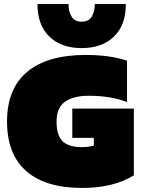

<svg xmlns="http://www.w3.org/2000/svg" viewBox="-20 -928 703 958"><path d="M387.2 -688Q285.6 -688 226.3 -745.4Q167 -802.7 167 -908.2H321.8Q321.8 -870.1 337.2 -845Q352.5 -819.8 387.2 -819.8Q422.4 -819.8 437.7 -844.7Q453.1 -869.6 453.1 -908.2H607.9Q607.9 -802.7 548.6 -745.4Q489.3 -688 387.2 -688ZM390.1 9.8Q207 9.8 111.1 -74.2Q15.1 -158.2 15.1 -321.8Q15.1 -485.4 115.7 -569.6Q216.3 -653.8 407.2 -653.8Q529.8 -653.8 613.8 -625V-418.9Q532.7 -450.2 422.9 -450.2Q346.7 -450.2 304.4 -420.4Q262.2 -390.6 262.2 -321.8Q262.2 -251.5 293 -222.7Q323.7 -193.8 388.2 -193.8Q418 -193.8 448.2 -201.2V-240.2H340.8V-386.2H647.9V-53.2Q546.4 9.8 390.1 9.8Z"/></svg>

Font: Kanit Black
Style: Regular
Weight: 900
Designer: Katatrad Team
Foundry: CadsonDemak
Version: Version 1.000;PS 001.000;hotconv 1.0.88;makeotf.lib2.5.64775